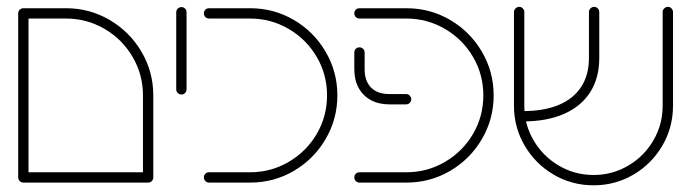

<svg xmlns="http://www.w3.org/2000/svg" viewBox="-20 -543 2056 571"><path d="M34.1 -503.3H64.8V-15.6H34.1ZM435.9 -15.6H405.2V-259.3Q405.2 -321.1 374.4 -373.7Q343.7 -426.3 291.1 -457Q238.5 -487.8 176.7 -487.8H49.6Q43.3 -487.8 38.7 -492.4Q34.1 -497 34.1 -503.3Q34.1 -509.6 38.7 -514.1Q43.3 -518.5 49.6 -518.5H176.7Q246.7 -518.5 306.3 -483.5Q365.9 -448.5 400.9 -388.9Q435.9 -329.3 435.9 -259.3ZM34.1 -15.6Q34.1 -21.9 38.7 -26.3Q43.3 -30.7 49.6 -30.7H420.7Q427 -30.7 431.5 -26.3Q435.9 -21.9 435.9 -15.6Q435.9 -9.3 431.5 -4.6Q427 0 420.7 0H49.6Q43.3 0 38.7 -4.6Q34.1 -9.3 34.1 -15.6Z M504.1 -277.4V-506.7Q504.1 -513 508.7 -517.4Q513.3 -521.9 519.6 -521.9Q525.9 -521.9 530.4 -517.4Q534.8 -513 534.8 -506.7V-277.4Q534.8 -271.1 530.4 -266.5Q525.9 -261.9 519.6 -261.9Q513.3 -261.9 508.7 -266.5Q504.1 -271.1 504.1 -277.4Z M586.3 -15.6Q586.3 -21.9 590.7 -26.3Q595.2 -30.7 601.5 -30.7H724.1Q785.9 -30.7 838.5 -61.5Q891.1 -92.2 921.9 -144.6Q952.6 -197 952.6 -259.3Q952.6 -321.5 921.9 -373.9Q891.1 -426.3 838.5 -457Q785.9 -487.8 724.1 -487.8H601.5Q595.2 -487.8 590.7 -492.4Q586.3 -497 586.3 -503.3Q586.3 -509.6 590.7 -514.1Q595.2 -518.5 601.5 -518.5H724.1Q794.4 -518.5 853.9 -483.7Q913.3 -448.9 948.3 -389.3Q983.3 -329.6 983.3 -259.3Q983.3 -188.9 948.3 -129.3Q913.3 -69.6 853.9 -34.8Q794.4 0 724.1 0H601.5Q595.2 0 590.7 -4.6Q586.3 -9.3 586.3 -15.6Z M1033.7 -15.6Q1033.7 -21.9 1038.1 -26.3Q1042.6 -30.7 1048.9 -30.7H1188.9Q1250.7 -30.7 1303.3 -61.5Q1355.9 -92.2 1386.7 -144.6Q1417.4 -197 1417.4 -259.3Q1417.4 -321.5 1386.7 -373.9Q1355.9 -426.3 1303.3 -457Q1250.7 -487.8 1188.9 -487.8H1048.9Q1042.6 -487.8 1038.1 -492.4Q1033.7 -497 1033.7 -503.3Q1033.7 -509.6 1038.1 -514.1Q1042.6 -518.5 1048.9 -518.5H1188.9Q1259.3 -518.5 1318.7 -483.7Q1378.1 -448.9 1413.1 -389.3Q1448.1 -329.6 1448.1 -259.3Q1448.1 -188.9 1413.1 -129.3Q1378.1 -69.6 1318.7 -34.8Q1259.3 0 1188.9 0H1048.9Q1042.6 0 1038.1 -4.6Q1033.7 -9.3 1033.7 -15.6ZM1033.7 -337V-387Q1033.7 -393.3 1038.1 -397.8Q1042.6 -402.2 1048.9 -402.2Q1055.2 -402.2 1059.8 -397.8Q1064.4 -393.3 1064.4 -387V-337Q1064.4 -301.9 1083.5 -282.6Q1102.6 -263.3 1137.8 -263.3H1187.8Q1194.1 -263.3 1198.5 -258.7Q1203 -254.1 1203 -247.8Q1203 -241.5 1198.5 -237Q1194.1 -232.6 1187.8 -232.6H1137.8Q1106.3 -232.6 1082.8 -245.4Q1059.3 -258.1 1046.5 -281.7Q1033.7 -305.2 1033.7 -337Z M1508.5 -228.5V-507Q1508.5 -513.3 1513.1 -518Q1517.8 -522.6 1524.1 -522.6Q1530.4 -522.6 1534.8 -518Q1539.3 -513.3 1539.3 -507V-228.5Q1539.3 -172.6 1567 -125.4Q1594.8 -78.1 1642 -50.4Q1689.3 -22.6 1745.2 -22.6Q1801.1 -22.6 1848.3 -50.4Q1895.6 -78.1 1923.1 -125.4Q1950.7 -172.6 1950.7 -228.5V-507Q1950.7 -513.3 1955.4 -518Q1960 -522.6 1966.3 -522.6Q1972.6 -522.6 1977 -518Q1981.5 -513.3 1981.5 -507V-228.5Q1981.5 -164.1 1949.8 -109.8Q1918.1 -55.6 1863.9 -23.7Q1809.6 8.1 1745.2 8.1Q1680.7 8.1 1626.5 -23.7Q1572.2 -55.6 1540.4 -109.8Q1508.5 -164.1 1508.5 -228.5ZM1731.5 -370.4V-507Q1731.5 -513.3 1736.1 -518Q1740.7 -522.6 1747 -522.6Q1753.3 -522.6 1757.8 -518Q1762.2 -513.3 1762.2 -507V-370.4Q1762.2 -311.5 1735.4 -269.1Q1708.5 -226.7 1657.4 -204.3Q1606.3 -181.9 1535.6 -181.9V-212.6Q1598.1 -212.6 1642 -231.1Q1685.9 -249.6 1708.7 -285Q1731.5 -320.4 1731.5 -370.4Z"/></svg>

Font: 26F Galaxy Hebrew Ultra Light
Style: Regular
Weight: 200
Designer: C₂₉H₂₅N₃O₅
Version: Version 1.000